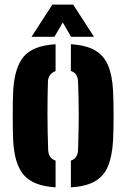

<svg xmlns="http://www.w3.org/2000/svg" viewBox="-20 -800 545 829"><path d="M37 -191Q36 -210 35.5 -239.2Q35 -268.5 35 -301.2Q35 -334 35.5 -363Q36 -392 37 -410Q43.5 -512 84.2 -557.8Q125 -603.5 220 -609V-493Q203.5 -487 195.5 -475.2Q187.5 -463.5 187 -448Q186 -417.5 185.5 -382.2Q185 -347 185 -309Q185 -271 185.8 -231.8Q186.5 -192.5 188 -153Q188.5 -135.5 196.2 -123.8Q204 -112 220 -106.5V9Q124 3 83.2 -43.8Q42.5 -90.5 37 -191ZM286 9V-106.5Q302 -112 309.2 -123.8Q316.5 -135.5 317 -153Q318.5 -197.5 319.2 -234.2Q320 -271 320 -304.8Q320 -338.5 319.2 -373.2Q318.5 -408 317 -448Q316.5 -465 309.2 -476.8Q302 -488.5 286 -493.5V-609Q351.5 -605 389.8 -583Q428 -561 446.2 -518.5Q464.5 -476 468 -410Q469 -391 469.8 -361.5Q470.5 -332 470.5 -299.5Q470.5 -267 469.8 -238Q469 -209 468 -191Q464 -124 445.8 -81.2Q427.5 -38.5 389.2 -16.8Q351 5 286 9ZM116 -641 206 -780H296L386 -641H287L251 -703L215 -641Z"/></svg>

Font: Big Shoulders Stencil Text Thin Black
Style: Regular
Weight: 900
Version: Version 2.001